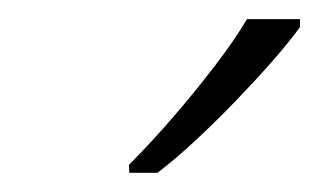

<svg xmlns="http://www.w3.org/2000/svg" viewBox="-20 -786 332 200"><path d="M114.7 -606 114.3 -614.3Q137.2 -637.2 160.4 -664.1Q183.6 -690.9 204.1 -717.8Q224.6 -744.6 237.3 -766.1H292.5V-757.8Q281.2 -742.2 263.4 -721.9Q245.6 -701.7 224.9 -680.2Q204.1 -658.7 183.3 -639.4Q162.6 -620.1 144 -606Z"/></svg>

Font: Open Sans SemiCondensed Light
Style: Italic
Weight: 300
Width: 4
Italic angle: -12°
Designer: Monotype Design Team
Foundry: Monotype Imaging Inc.
Version: Version 3.000